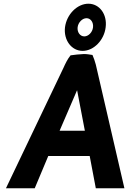

<svg xmlns="http://www.w3.org/2000/svg" viewBox="-20 -1004 707 1034"><path d="M398 -857C401 -883 423 -906 446 -906C468 -906 484 -884 481 -857C478 -830 456 -808 434 -808C411 -808 395 -831 398 -857ZM330 -857C322 -788 365 -730 425 -730C485 -730 541 -788 549 -857C558 -927 516 -984 456 -984C396 -984 339 -927 330 -857ZM650 10 496 -656C491 -675 485 -692 478 -708C464 -710 449 -713 432 -713C406 -712 382 -709 360 -706C343 -685 332 -661 322 -639L12 10H167L240 -164H463L496 10ZM301 -300 395 -518 396 -514 437 -300Z"/></svg>

Font: Bluebird
Style: SfBdNrwObl
Weight: 700
Designer: Jasper
Foundry: Cannot Into Space Fonts
Version: Version 0.98